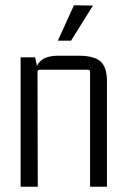

<svg xmlns="http://www.w3.org/2000/svg" viewBox="-20 -707 475 727"><path d="M199 -553 260 -687 332 -686 249 -553ZM200 -496H279Q336 -496 360.5 -474.5Q385 -453 385 -399V0H321V-435Q321 -443 312 -443H131Q122 -443 122 -435L123 0H58V-490H113L120 -457Q137 -496 200 -496Z"/></svg>

Font: Gemunu Libre Light
Style: Regular
Weight: 300
Designer: Puspanada Ekanayake, Sola Matas, Pathum Egodawatta, Kosala Senevirathne
Foundry: mooniak
Version: Version 1.100